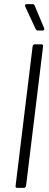

<svg xmlns="http://www.w3.org/2000/svg" viewBox="-20 -916 240 936"><path d="M195 -779 149 -889C147 -893 143 -896 138 -896H111C103 -896 100 -891 103 -884L154 -774C157 -770 160 -767 165 -767H186C194 -767 198 -772 195 -779ZM64 0H96C102 0 106 -4 107 -10L190 -690C191 -696 188 -700 182 -700H150C144 -700 140 -696 139 -690L56 -10C55 -4 58 0 64 0Z"/></svg>

Font: Barlow Semi Condensed Light
Style: Italic
Weight: 300
Width: 4
Italic angle: -7°
Designer: Jeremy Tribby
Foundry: Tribby Type
Version: Version 1.422;hotconv 1.0.109;makeotfexe 2.5.65596